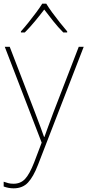

<svg xmlns="http://www.w3.org/2000/svg" viewBox="-26 -783 476 1046"><path d="M0 -528H27L164 -172Q182 -124 194.5 -91Q207 -58 214 -37H216Q224 -59 235.5 -91Q247 -123 264 -168L403 -528H430L181 115Q156 180 126.5 211.5Q97 243 48 243Q21 243 -6 233V207Q8 212 20 215Q32 218 48 218Q86 218 110.5 192Q135 166 160 102L201 -6ZM226 -763Q238 -743 258 -715.5Q278 -688 300 -660.5Q322 -633 340 -612V-606H319Q291 -634 263.5 -668.5Q236 -703 215 -731Q194 -703 165.5 -668.5Q137 -634 109 -606H88V-612Q107 -633 129 -660.5Q151 -688 171.5 -715.5Q192 -743 204 -763Z"/></svg>

Font: Noto Sans Thin
Style: Regular
Weight: 100
Designer: Monotype Design Team
Foundry: Monotype Imaging Inc.
Version: Version 2.007